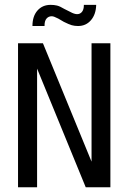

<svg xmlns="http://www.w3.org/2000/svg" viewBox="-20 -786 540 806"><path d="M55.7 -604.5H160.2L364.3 -107.4V-604.5H443.4V0H339.8L135.7 -498V0H55.7ZM248 -694.3 224.6 -708Q214.8 -712.9 208.5 -715.3Q202.1 -717.8 197.3 -717.8Q183.6 -717.8 175.3 -708Q167 -698.2 167 -679.7V-676.8H116.2Q116.2 -717.8 137.2 -741.7Q158.2 -765.6 192.4 -765.6Q207 -765.6 219.2 -762.7Q231.4 -759.8 251 -748L274.4 -736.3Q283.2 -731.4 290.5 -729Q297.9 -726.6 303.7 -726.6Q316.4 -726.6 324.2 -736.3Q332 -746.1 332 -763.7V-765.6H383.8Q382.8 -725.6 361.8 -701.2Q340.8 -676.8 307.6 -676.8Q293 -676.8 281.2 -680.2Q269.5 -683.6 248 -694.3Z"/></svg>

Font: BabelStone Pseudographica
Style: Regular
Weight: 400
Designer: Andrew West
Foundry: BabelStone
Version: Version 16.0.0